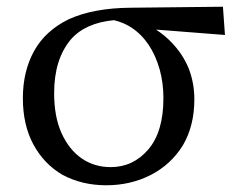

<svg xmlns="http://www.w3.org/2000/svg" viewBox="-20 -537 709 571"><path d="M191 -420Q141 -361 141 -260Q141 -190 163 -141Q186 -91 223.5 -65.5Q261 -40 309 -40Q376 -40 421 -92.5Q466 -145 466 -245Q466 -290 455 -330Q431 -415 371 -455Q348 -470 319 -477Q234 -469 191 -420ZM166 -17Q111 -49 79.5 -107Q48 -165 48 -245Q48 -325 81.5 -385.5Q115 -446 185 -480Q258 -513 367 -514L643 -517L649 -433L444 -449Q470 -432 490 -411Q523 -377 541 -334Q558 -290 558 -242Q558 -163 524 -105Q488 -47 428 -16.5Q368 14 296 14Q224 14 166 -17Z"/></svg>

Font: Early Summer Mincho Screen
Style: Regular
Weight: 400
Designer: GuiWonder
Version: Version 1.002